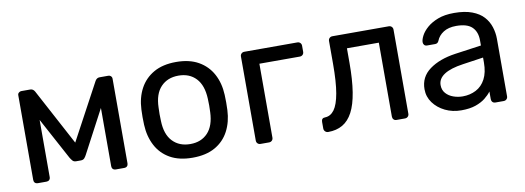

<svg xmlns="http://www.w3.org/2000/svg" viewBox="-49 -794 2915 1067"><g transform="rotate(-10 1409.0 -260.0)"><path d="M96 0Q86 0 80 -6Q74 -12 74 -22V-501Q74 -509 80.5 -514.5Q87 -520 94 -520H145Q161 -520 170 -504L340 -186L511 -504Q520 -520 536 -520H586Q594 -520 600 -514.5Q606 -509 606 -501V-22Q606 -12 600 -6Q594 0 585 0H536Q526 0 520 -6Q514 -12 514 -22V-421L549 -417L386 -109Q381 -99 374 -91Q367 -83 353 -83H327Q314 -83 307 -91Q300 -99 294 -109L136 -402L167 -405V-22Q167 -12 161 -6Q155 0 145 0Z M969 10Q893 10 842 -19Q791 -48 764 -99.5Q737 -151 734 -217Q733 -234 733 -260.5Q733 -287 734 -303Q737 -370 764.5 -421Q792 -472 843 -501Q894 -530 969 -530Q1044 -530 1095 -501Q1146 -472 1173.5 -421Q1201 -370 1204 -303Q1205 -287 1205 -260.5Q1205 -234 1204 -217Q1201 -151 1174 -99.5Q1147 -48 1096 -19Q1045 10 969 10ZM969 -67Q1031 -67 1068 -106.5Q1105 -146 1108 -222Q1109 -237 1109 -260Q1109 -283 1108 -298Q1105 -374 1068 -413.5Q1031 -453 969 -453Q907 -453 869.5 -413.5Q832 -374 830 -298Q829 -283 829 -260Q829 -237 830 -222Q832 -146 869.5 -106.5Q907 -67 969 -67Z M1353 0Q1343 0 1336.5 -6.5Q1330 -13 1330 -23V-497Q1330 -507 1336.5 -513.5Q1343 -520 1353 -520H1652Q1662 -520 1668.5 -513.5Q1675 -507 1675 -497V-463Q1675 -453 1668.5 -446.5Q1662 -440 1652 -440H1424V-23Q1424 -13 1417.5 -6.5Q1411 0 1401 0Z M1735 0Q1725 0 1718 -7Q1711 -14 1711 -24V-61Q1711 -83 1732 -83Q1763 -84 1784 -112.5Q1805 -141 1816 -203.5Q1827 -266 1827 -369V-497Q1827 -507 1833.5 -513.5Q1840 -520 1850 -520H2168Q2178 -520 2184.5 -513.5Q2191 -507 2191 -497V-23Q2191 -13 2184.5 -6.5Q2178 0 2168 0H2120Q2110 0 2104 -6.5Q2098 -13 2098 -23V-440H1918V-358Q1918 -262 1907 -193.5Q1896 -125 1873.5 -82.5Q1851 -40 1816.5 -20Q1782 0 1735 0Z M2485 10Q2435 10 2394 -10Q2353 -30 2328 -64Q2303 -98 2303 -141Q2303 -210 2359 -251Q2415 -292 2505 -305L2654 -326V-355Q2654 -403 2626.5 -430Q2599 -457 2537 -457Q2493 -457 2465 -439Q2437 -421 2426 -393Q2420 -378 2405 -378H2360Q2349 -378 2343.5 -384.5Q2338 -391 2338 -400Q2338 -415 2349.5 -437Q2361 -459 2385 -480Q2409 -501 2446.5 -515.5Q2484 -530 2538 -530Q2598 -530 2639 -514.5Q2680 -499 2703.5 -473Q2727 -447 2737.5 -414Q2748 -381 2748 -347V-23Q2748 -13 2741.5 -6.5Q2735 0 2725 0H2679Q2668 0 2662 -6.5Q2656 -13 2656 -23V-66Q2643 -48 2621 -30.5Q2599 -13 2566 -1.5Q2533 10 2485 10ZM2506 -65Q2547 -65 2581 -82.5Q2615 -100 2634.5 -137Q2654 -174 2654 -230V-258L2538 -241Q2467 -231 2431 -207.5Q2395 -184 2395 -148Q2395 -120 2411.5 -101.5Q2428 -83 2453.5 -74Q2479 -65 2506 -65Z"/></g></svg>

Font: DVN-Rubik
Style: Regular
Weight: 400
Designer: Hubert and Fischer
Foundry: Hubert & Fischer
Version: Version 2.102